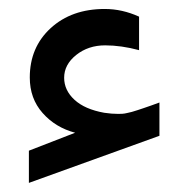

<svg xmlns="http://www.w3.org/2000/svg" viewBox="-20 -395 420 428"><path d="M243.7 -141.1Q248.5 -141.1 252.9 -141.4Q257.3 -141.6 263.4 -143.1Q269.5 -144.5 273.7 -145.5Q277.8 -146.5 286.4 -149.4Q294.9 -152.3 299.6 -153.8Q304.2 -155.3 316.7 -159.7Q329.1 -164.1 335.4 -166.5V-92.3L44.4 12.7V-59.1L147.5 -99.1Q103.5 -110.8 75 -143.1Q46.4 -175.3 46.4 -222.2Q46.4 -289.6 93 -332.3Q139.6 -375 213.4 -375Q252.4 -375 290 -357.9V-283.2Q250 -293.9 214.4 -293.9Q176.8 -293.9 149.9 -272.5Q123 -251 123 -221.7Q123 -193.8 146 -172.6Q168.9 -151.4 212.4 -143.6Q229 -141.1 243.7 -141.1Z"/></svg>

Font: Samim WOL
Style: WOL
Weight: 400
Foundry: DejaVu fonts team - Redesigned by Saber Rastikerdar
Version: Version 4.0.0